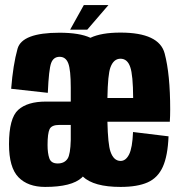

<svg xmlns="http://www.w3.org/2000/svg" viewBox="-20 -732 710 757"><path d="M158 5Q90 5 52.8 -33.2Q15.5 -71.5 15.5 -163.5Q15.5 -266 51.8 -298.8Q88 -331.5 161 -331.5H259Q259 -334.5 259 -337.5V-386.5Q259 -456.5 249.2 -482.2Q239.5 -508 215 -508Q191 -508 181.8 -483.8Q172.5 -459.5 168.5 -366L24 -382Q31.5 -477 49.2 -540Q67 -603 214.5 -603Q294 -603 336.5 -583Q379.5 -603.5 455 -603.5Q607.5 -603.5 629.2 -521.2Q651 -439 651 -300.5Q651 -274 649.5 -252H403.5Q405.5 -163.5 415.5 -134.5Q428 -97.5 455.5 -97.5Q476 -97.5 489 -123.2Q502 -149 504.5 -211.5L644.5 -194.5Q641.5 -117.5 621.8 -74Q602 -30.5 561.8 -12.8Q521.5 5 455.5 5Q349.5 5 306.5 -36Q305 -34 303 -32Q263 5 158 5ZM403.5 -345.5H505Q504.5 -436.5 493.5 -467.5Q482.5 -500.5 455 -500.5Q428 -500.5 415.5 -466.5Q405 -438.5 403.5 -345.5ZM259 -180V-239.5H214Q183.5 -239.5 175.5 -222.8Q167.5 -206 167.5 -160Q167.5 -128 174.5 -107.8Q181.5 -87.5 207.5 -87.5Q234 -87.5 246.5 -106.5Q257.5 -123 259 -180ZM256.5 -615 310.5 -712H407.5L324 -615Z"/></svg>

Font: Anybody Condensed Regular
Style: Bold
Weight: 700
Width: 3
Designer: Tyler Finck
Foundry: Etcetera Type Company
Version: Version 1.010; ttfautohint (v1.8.3) -l 8 -r 50 -G 200 -x 14 